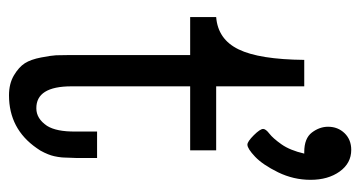

<svg xmlns="http://www.w3.org/2000/svg" viewBox="-208 -592 805 429"><g transform="rotate(90 194.5 -377.5)"><path d="M18.1 -399.9V-458Q67.9 -461.9 90.3 -508.1Q112.8 -554.2 113.8 -654.8H172.9V-458H315.9V-399.9H172.9V-134.8Q172.9 -55.7 222.2 -56.2Q245.1 -56.2 261.2 -80.1Q274.4 -101.1 273.9 -144V-191.9H333V-145Q333 -142.1 332.5 -132.1Q332 -122.1 332 -117.9Q332 -113.8 330.6 -104.5Q329.1 -95.2 327.1 -89.1Q325.2 -83 321 -74Q316.9 -64.9 311 -57.1Q268.1 4.9 192.9 4.9Q167 4.9 148.4 -6.1Q129.9 -17.1 121.3 -30.5Q112.8 -43.9 108.4 -66.9Q104 -89.8 103.5 -100.3Q103 -110.8 103 -130.9V-399.9ZM263.2 -708Q263.2 -730 277.6 -744.9Q292 -759.8 314.9 -759.8Q344.7 -759.8 363.3 -733.9Q381.8 -708 381.8 -668.9Q381.8 -630.9 365 -596.4Q348.1 -562 330.1 -544.9Q312 -527.8 303.2 -527.8Q296.4 -527.8 282.2 -542Q268.1 -556.2 268.1 -563Q268.1 -568.8 278.6 -576.9Q289.1 -585 302.5 -604Q315.9 -623 323.2 -654.8H319.8Q289.1 -654.8 276.1 -671.9Q263.2 -689 263.2 -708Z"/></g></svg>

Font: CMU Concrete
Style: Roman
Weight: 500
Version: Version 0.7.0